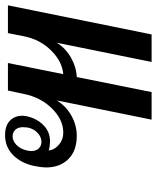

<svg xmlns="http://www.w3.org/2000/svg" viewBox="48 -652 604 739"><g transform="rotate(-90 349.5 -282.0)"><path d="M699 -553 587 0H481L555 -365Q534 -331 498 -310.5Q462 -290 423 -288L365 0H259L333 -365Q311 -329 274 -308.5Q237 -288 197 -288Q139 -288 107 -320.5Q75 -353 75 -406Q75 -423 80 -448Q90 -500 121.5 -532Q153 -564 199 -564Q236 -564 255 -545.5Q274 -527 274 -497Q274 -492 272 -480Q263 -441 237.5 -416Q212 -391 176 -391Q168 -391 156 -392.5Q144 -394 141 -397Q140 -387 148 -373.5Q156 -360 172 -350Q188 -340 209 -340Q259 -340 302 -383.5Q345 -427 358 -492L371 -553H477L434 -340Q483 -344 525.5 -387Q568 -430 580 -492L592 -553ZM138 -464Q138 -445 148 -434.5Q158 -424 173 -424Q195 -424 212.5 -443.5Q230 -463 230 -495Q230 -514 220 -524.5Q210 -535 195 -535Q177 -535 161.5 -520Q146 -505 140 -479Q138 -467 138 -464Z"/></g></svg>

Font: Trirong Medium
Style: Italic
Weight: 500
Italic angle: -12°
Designer: Katatrad Team
Foundry: CadsonDemak
Version: Version 1.001